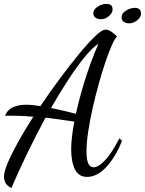

<svg xmlns="http://www.w3.org/2000/svg" viewBox="-31 -872 739 979"><path d="M27 87Q2 73 -4.5 57.5Q-11 42 -11 32Q-11 4 9 -43Q29 -90 63 -151Q97 -212 139 -277Q104 -280 77.5 -281Q51 -282 23 -282H-5Q7 -313 35.5 -325.5Q64 -338 103 -338Q120 -338 138 -336Q156 -334 175 -331Q226 -407 278 -476.5Q330 -546 375.5 -601Q421 -656 453 -686Q488 -721 508 -721Q520 -721 535 -711.5Q550 -702 566 -686Q556 -678 540.5 -644Q525 -610 507.5 -558.5Q490 -507 473 -446Q456 -385 441.5 -321Q427 -257 418.5 -199.5Q410 -142 410 -99Q410 -60 418.5 -39.5Q427 -19 446 -19Q471 -19 504.5 -54.5Q538 -90 578 -167L591 -154Q560 -74 512.5 -22Q465 30 413 30Q370 30 351 -8.5Q332 -47 332 -111Q332 -140 336 -175Q340 -210 348 -252Q304 -259 268 -263.5Q232 -268 201 -272Q154 -185 109.5 -93.5Q65 -2 27 87ZM356 -292Q370 -355 389 -420.5Q408 -486 429.5 -545Q451 -604 471 -649Q440 -629 401 -581.5Q362 -534 318.5 -467.5Q275 -401 229 -321Q262 -315 294.5 -307Q327 -299 356 -292ZM628 -753Q613 -753 601 -760.5Q589 -768 589 -784Q589 -804 611.5 -818Q634 -832 656 -832Q670 -832 679 -825.5Q688 -819 688 -802Q688 -785 669 -769Q650 -753 628 -753ZM484 -774Q469 -774 457 -781Q445 -788 445 -805Q445 -824 467 -838Q489 -852 511 -852Q526 -852 534.5 -846Q543 -840 543 -823Q543 -806 524.5 -790Q506 -774 484 -774Z"/></svg>

Font: Dancing Script Medium
Style: Regular
Weight: 500
Designer: Pablo Impallari
Foundry: Pablo Impallari
Version: Version 2.000